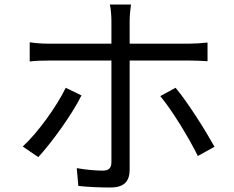

<svg xmlns="http://www.w3.org/2000/svg" viewBox="-20 -804 1040 853"><path d="M562 -784H468C472 -769 475 -734 475 -713V-610H197C165 -610 140 -612 112 -616V-531C139 -534 167 -535 198 -535H475V-84C475 -57 463 -46 436 -46C410 -46 365 -49 321 -57L328 22C369 27 428 29 470 29C531 29 556 2 556 -50V-535H821C845 -535 875 -534 902 -532V-615C877 -612 844 -610 820 -610H556V-713C556 -734 560 -770 562 -784ZM342 -380 272 -414C233 -333 148 -214 81 -153L150 -106C207 -167 300 -295 342 -380ZM760 -414 692 -377C745 -314 820 -190 859 -111L933 -152C893 -224 814 -350 760 -414Z"/></svg>

Font: DAIFUKU Sans JP
Style: Regular
Weight: 400
Designer: Original font ‘Source Han Sans JP’ : Ryoko NISHIZUKA  (kana, bopomofo & ideographs); Paul D. Hunt (Latin, Greek & Cyrill
Foundry: Daifuku
Version: Version 1.001